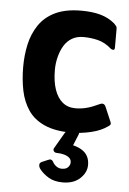

<svg xmlns="http://www.w3.org/2000/svg" viewBox="-51 -518 514 766"><g transform="rotate(5 206.0 -135.5)"><path d="M245 8Q181 8 138.5 -11Q96 -30 73 -64Q50 -98 41 -142Q32 -186 32 -237Q32 -284 41.5 -327Q51 -370 74.5 -405Q98 -440 139.5 -460Q181 -480 244 -480Q288 -480 320.5 -471Q353 -462 378 -441Q385 -434 387.5 -430.5Q390 -427 390 -419V-345Q390 -336 384.5 -335.5Q379 -335 374 -339Q348 -362 319.5 -369Q291 -376 261 -376Q235 -376 215.5 -364.5Q196 -353 184 -333Q172 -313 165.5 -287.5Q159 -262 159 -236Q159 -190 170 -157.5Q181 -125 202 -107.5Q223 -90 254 -90Q277 -90 299.5 -96Q322 -102 349 -115Q366 -123 373 -107L397 -51Q401 -43 399.5 -38.5Q398 -34 391 -30Q365 -11 325 -1.5Q285 8 245 8ZM324 131Q324 161 298.5 185Q273 209 229 209Q195 209 172.5 195.5Q150 182 136 164Q130 156 130 147.5Q130 139 139 135L160 126Q170 121 175 122.5Q180 124 183 129Q189 141 199 148Q209 155 221 155Q238 155 246 146Q254 137 254 127Q254 115 245.5 108Q237 101 224 97.5Q211 94 196 94Q187 94 183 87.5Q179 81 184 74L220 12Q224 6 228.5 3.5Q233 1 239 1H269Q281 1 276 13L249 79L229 53Q276 58 300 77Q324 96 324 131Z"/></g></svg>

Font: Glory
Style: Bold
Weight: 700
Designer: Robert Leuschke
Foundry: Robert Leuschke
Version: Version 1.011